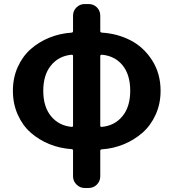

<svg xmlns="http://www.w3.org/2000/svg" viewBox="-20 -728 858 951"><path d="M484.4 -457Q476.6 -457 476.6 -450.2V-106.4Q476.6 -98.6 484.4 -99.6Q547.9 -105.5 586.4 -152.3Q625 -199.2 625 -278.3Q625 -358.4 586.9 -404.8Q548.8 -451.2 484.4 -457ZM335 -99.6Q341.8 -98.6 341.8 -106.4V-450.2Q341.8 -457 335 -457Q271.5 -451.2 232.9 -404.3Q194.3 -357.4 194.3 -278.3Q194.3 -199.2 232.9 -152.3Q271.5 -105.5 335 -99.6ZM418.9 -708Q443.4 -708 460 -691.4Q476.6 -674.8 476.6 -650.4V-574.2Q476.6 -567.4 484.4 -566.4Q562.5 -561.5 627.4 -527.8Q692.4 -494.1 733.9 -428.7Q775.4 -363.3 775.4 -278.3Q775.4 -213.9 751 -160.2Q726.6 -106.4 686 -70.8Q645.5 -35.2 593.8 -13.7Q542 7.8 484.4 11.7Q476.6 11.7 476.6 19.5V145.5Q476.6 168.9 460 186Q443.4 203.1 418.9 203.1H399.4Q376 203.1 358.9 186Q341.8 168.9 341.8 145.5V18.6Q341.8 10.7 335 10.7Q276.4 6.8 224.6 -14.2Q172.9 -35.2 132.3 -70.8Q91.8 -106.4 67.9 -160.2Q43.9 -213.9 43.9 -278.3Q43.9 -342.8 67.9 -396Q91.8 -449.2 132.3 -484.9Q172.9 -520.5 224.6 -541.5Q276.4 -562.5 335 -566.4Q341.8 -567.4 341.8 -574.2V-650.4Q341.8 -674.8 358.9 -691.4Q376 -708 399.4 -708Z"/></svg>

Font: Gen Jyuu Gothic Bold
Style: Bold
Weight: 700
Designer: [Source Han Sans]
Ryoko NISHIZUKA  (kana & ideographs); Paul D. Hunt (Latin, Greek & Cyrillic); Wenlong ZHANG  (bopomofo
Version: Version 1.002.20150607